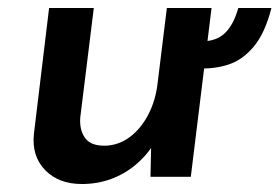

<svg xmlns="http://www.w3.org/2000/svg" viewBox="-20 -443 700 481"><path d="M185 18Q127 18 93 -17Q59 -52 65 -108L103 -423H215L181 -148Q179 -117 193 -97.5Q207 -78 241 -78Q275 -78 303.5 -98.5Q332 -119 351 -155Q370 -191 375 -236L398 -423H510L458 0H357L359 -94L363 -79Q346 -52 319 -29.5Q292 -7 258 5.5Q224 18 185 18ZM477 -340Q516 -337 540 -357Q564 -377 577 -423H660Q644 -360 615.5 -326Q587 -292 550 -280.5Q513 -269 469 -272Z"/></svg>

Font: Josefin Sans Thin SemiBold
Style: Italic
Weight: 600
Italic angle: -7°
Version: Version 2.000